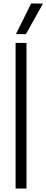

<svg xmlns="http://www.w3.org/2000/svg" viewBox="-20 -1089 268 1109"><path d="M70 0V-841H133V0ZM72 -892 160 -1069 228 -1068 130 -892Z"/></svg>

Font: Matangi Light
Style: Regular
Weight: 400
Version: Version 3.002